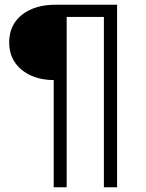

<svg xmlns="http://www.w3.org/2000/svg" viewBox="-20 -703 621 815"><path d="M208 -363Q123 -364 71 -407.5Q19 -451 19 -523Q19 -597 73 -640Q127 -683 217 -683H477V92H421V-631H263V92H208Z"/></svg>

Font: Montserrat Ace
Style: Regular
Weight: 400
Designer: Julieta Ulanovsky
Foundry: Julieta Ulanovsky
Version: Version 1